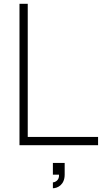

<svg xmlns="http://www.w3.org/2000/svg" viewBox="-20 -770 556 1018"><path d="M127.1 -750V-43.8H500V0H83.3V-750ZM322.9 156.2V93.8H260.4V156.2H292.7C295.8 186.5 270.8 196.9 260.4 196.9V228.1C285.4 228.1 322.9 209.4 322.9 156.2Z"/></svg>

Font: Manrope3 Thin
Style: Regular
Weight: 100
Width: 4
Designer: Mikhail Sharanda
Foundry: Mikhail Sharanda
Version: Version 3.000;PS 003.000;hotconv 1.0.88;makeotf.lib2.5.64775